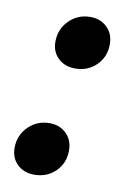

<svg xmlns="http://www.w3.org/2000/svg" viewBox="-66 -545 396 600"><g transform="rotate(10 132.0 -245.0)"><path d="M10 -59Q10 -99 37.5 -126.5Q65 -154 105 -154Q137 -154 158 -133.5Q179 -113 179 -80Q179 -40 152 -13.5Q125 13 85 13Q52 13 31 -7Q10 -27 10 -59ZM78 -408Q78 -448 105.5 -475.5Q133 -503 173 -503Q205 -503 226 -482.5Q247 -462 247 -429Q247 -389 220 -362.5Q193 -336 153 -336Q120 -336 99 -356Q78 -376 78 -408Z"/></g></svg>

Font: Wix Madefor Text
Style: Bold Italic
Weight: 700
Italic angle: -12°
Designer: Dalton Maag Ltd
Foundry: Dalton Maag Ltd
Version: Version 3.100